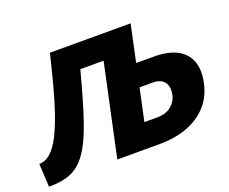

<svg xmlns="http://www.w3.org/2000/svg" viewBox="-120 -835 1223 1024"><g transform="rotate(-20 491.5 -323.0)"><path d="M389 0 530 -658H704L593 -138H665Q715 -138 745.5 -163Q776 -188 783 -224Q789 -252 782.5 -274.5Q776 -297 756 -309.5Q736 -322 700 -321H610L636 -449H754Q836 -450 887.5 -424Q939 -398 958.5 -347.5Q978 -297 962 -224Q948 -156 905 -106Q862 -56 792 -28Q722 0 624 0ZM-3 12 -10 -120Q26 -120 56 -147.5Q86 -175 111.5 -225.5Q137 -276 160 -343.5Q183 -411 204 -491Q225 -571 246 -658H404Q369 -519 340 -415Q311 -311 285 -237Q259 -163 231 -114.5Q203 -66 170.5 -38.5Q138 -11 96 0.5Q54 12 -3 12ZM314 -520 330 -658H634L605 -520Z"/></g></svg>

Font: Ysabeau Office Black
Style: Italic
Weight: 900
Italic angle: -12°
Designer: Christian Thalmann (Catharsis Fonts)
Version: Version 2.001;gftools[0.9.30]; featfreeze: tnum,lnum,ss02